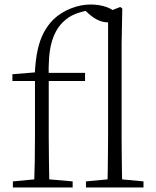

<svg xmlns="http://www.w3.org/2000/svg" viewBox="-20 -831 690 851"><path d="M37 0V-27L154 -38H176L302 -27V0ZM131 0Q133 -56 134 -113Q135 -170 135 -226V-472H35V-502L158 -512L134 -500Q137 -565 147 -610Q157 -655 174.5 -687.5Q192 -720 217 -745Q251 -777 295 -794Q339 -811 382 -811Q422 -811 455.5 -798.5Q489 -786 496 -764Q495 -751 484 -741.5Q473 -732 456 -732Q437 -732 415.5 -741.5Q394 -751 371 -772L354 -788V-799H383V-787Q344 -781 313.5 -769Q283 -757 257 -731Q224 -698 208.5 -642Q193 -586 196 -484V-226Q196 -170 197 -113Q198 -56 199 0ZM166 -472V-508H357V-472ZM361 0V-27L478 -38H499L616 -27V0ZM456 0Q457 -30 457.5 -69Q458 -108 458.5 -149.5Q459 -191 459 -226V-779L513 -800L522 -793L519 -637V-226Q519 -191 519.5 -149.5Q520 -108 520.5 -69Q521 -30 522 0Z"/></svg>

Font: Noto Serif KR
Style: Regular
Weight: 200
Designer: Ryoko NISHIZUKA 西塚涼子 (kana & ideographs); Frank Grießhammer (Latin, Greek & Cyrillic); Wenlong ZHANG 张文龙 (bopomofo); San
Foundry: Adobe
Version: Version 2.001;hotconv 1.1.0;makeotfexe 2.6.0